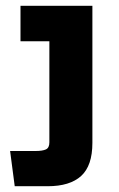

<svg xmlns="http://www.w3.org/2000/svg" viewBox="-20 -645 411 665"><path d="M103 -122Q127 -122 139 -127.5Q151 -133 151 -152V-502H51V-625H300V-150Q300 -71 261 -35.5Q222 0 145 0H31L15 -122Z"/></svg>

Font: Changa SemiBold
Style: Regular
Weight: 600
Designer: Eduardo Rodriguez Tunni
Foundry: Eduardo Rodriguez Tunni
Version: Version 2.002; ttfautohint (v1.5) -l 8 -r 50 -G 150 -x 14 -H